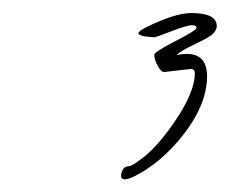

<svg xmlns="http://www.w3.org/2000/svg" viewBox="-20 -512 367 299"><path d="M277.8 -404.7C281.4 -404.4 283.3 -402.3 283.4 -398.2C283.4 -377.8 272.4 -351.9 250.5 -320.4C234.4 -297.3 219.7 -280.4 206.4 -269.5C193 -258.6 184.3 -253.2 180.2 -253.1C176.2 -253 173.2 -251.3 171.3 -247.8C169.5 -244.4 168.5 -240.8 168.5 -237.2C168.8 -234.2 170.8 -232.7 174.4 -232.7C178 -232.7 183.4 -234.5 190.6 -238.1C215.2 -250.7 238 -269.4 258.9 -294.1C288 -328.7 302.5 -362 302.5 -393.9C302.2 -416.6 291.7 -428 270.8 -428.1C266.6 -428.1 261.3 -427.5 255 -426.3C259.5 -430.8 269.3 -436.6 284.3 -443.6C299.3 -450.7 308.6 -456.1 312.2 -460C315.8 -463.9 317.6 -467.7 317.6 -471.3C317.5 -484.9 304.3 -491.7 278 -491.7C261.5 -491.7 238.6 -484.6 209.3 -470.4C200.3 -465.9 195.7 -462.6 195.6 -460.5C195.6 -457.2 202.5 -455.1 216.3 -454.2C217.9 -454.1 219.4 -454 220.7 -454C221.9 -454 230.8 -457.1 247.1 -463.4C263.5 -469.7 274.1 -472.8 278.8 -472.7C283.5 -472.7 286 -471.4 286.1 -468.8C286.1 -466.1 274.8 -459 252.2 -447.5C229.6 -435.9 219 -428.8 220.3 -426.1C220.6 -420.6 222.5 -414.8 226 -408.9C229.4 -403 232.5 -399.9 235.2 -399.8Z"/></svg>

Font: Kristi
Style: Medium
Weight: 400
Italic angle: -15°
Version: Version 1.003